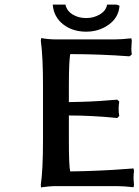

<svg xmlns="http://www.w3.org/2000/svg" viewBox="-20 -822 612 848"><path d="M284.2 -202.1Q284.2 -88.9 290 -64.9Q348.6 -65.4 418.5 -68.6Q488.3 -71.8 529.3 -75.2L569.8 -78.1L571.8 -66.9Q569.8 -51.3 569.8 -35.2Q569.8 -24.9 570.8 -18.1Q570.8 -16.6 571.3 -12Q571.8 -7.3 571.8 -4.9L569.8 4.9Q524.9 0 496.1 0H227.1Q212.4 0 195.8 1.5Q179.2 2.9 169.9 4.4L161.1 5.9L160.2 -5.9Q169.9 -72.3 169.9 -202.1V-445.8Q169.9 -571.8 160.2 -642.1L162.1 -653.8Q194.8 -647.9 227.1 -647.9H485.8Q515.1 -647.9 560.1 -652.8L562 -643.1Q560.1 -614.7 560.1 -606Q560.1 -596.7 562 -581.1L551.8 -573.2Q421.4 -583 290 -583Q284.2 -547.4 284.2 -445.8V-371.1Q390.6 -372.6 459 -378.9Q463.9 -379.4 478.8 -380.4Q493.7 -381.3 498 -381.8L506.8 -373Q503.9 -359.9 503.9 -341.8Q503.9 -323.2 506.8 -310.1L498 -300.8Q386.7 -312 284.2 -312ZM494.1 -801.8 507.8 -796.9Q504.4 -745.1 460.9 -713.6Q417.5 -682.1 360.8 -682.1Q300.3 -682.1 258.8 -714.6Q217.3 -747.1 212.9 -801.8H269Q274.9 -773.9 300.8 -758.1Q326.7 -742.2 360.8 -742.2Q393.6 -742.2 420.9 -758.3Q448.2 -774.4 453.1 -801.8Z"/></svg>

Font: Linear Smooth
Style: Bold
Weight: 700
Designer: Philipp H. Poll, Flanker
Foundry: Philipp H. Poll, reworked by Flanker
Version: Version 1.061 | FøM Fix